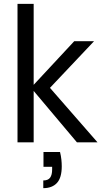

<svg xmlns="http://www.w3.org/2000/svg" viewBox="-20 -740 545 998"><path d="M380 0 141 -284 366 -526H469L212 -254L213 -314L487 0ZM71 0V-720H155V0ZM205 238V198Q230 198 240.5 183.5Q251 169 251 141V127H206V50H292Q297 70 299 89Q301 108 301 124Q301 184 276 211Q251 238 205 238Z"/></svg>

Font: DM Sans 9pt
Style: Regular
Weight: 400
Designer: Colophon Foundry, Jonny Pinhorn
Foundry: Colophon Foundry
Version: Version 4.004;gftools[0.9.30]